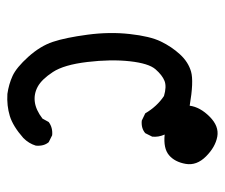

<svg xmlns="http://www.w3.org/2000/svg" viewBox="-66 -575 632 540"><g transform="rotate(90 250.0 -305.0)"><path d="M244.1 -9.8Q216.8 -13.7 193.4 -24.4Q169.9 -35.2 139.6 -68.8Q109.4 -102.5 97.7 -137.7Q85.9 -172.9 77.6 -234.9Q69.3 -296.9 75.7 -354Q82 -411.1 96.7 -441.4Q111.3 -471.7 132.8 -495.1Q154.3 -518.6 181.6 -526.4Q209 -534.2 277.3 -522.5Q281.2 -551.8 308.1 -578.6Q335 -605.5 364.3 -600.1Q393.6 -594.7 419.9 -568.4Q446.3 -542 440.9 -511.2Q435.5 -480.5 416.5 -464.4Q397.5 -448.2 358.4 -452.1Q366.2 -434.6 364.3 -417L354.5 -397.5Q340.8 -385.7 319.3 -387.7L298.8 -397.5Q279.3 -430.7 250 -450.2Q223.6 -458 207.5 -451.7Q191.4 -445.3 174.8 -426.3Q158.2 -407.2 152.3 -354Q146.5 -300.8 154.3 -234.9Q162.1 -168.9 182.6 -137.7Q203.1 -106.4 223.6 -95.2Q244.1 -84 266.6 -86.9Q289.1 -89.8 313.5 -108.4L323.2 -126Q338.9 -137.7 360.4 -135.7L379.9 -126Q391.6 -112.3 389.6 -89.8Q383.8 -70.3 368.2 -54.7Q335 -25.4 306.2 -16.6Q277.3 -7.8 244.1 -9.8Z"/></g></svg>

Font: JasonHandwriting4
Style: Regular
Weight: 400
Version: Version 1.01.21